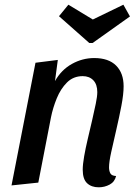

<svg xmlns="http://www.w3.org/2000/svg" viewBox="-20 -777 588 817"><path d="M400 20Q369 20 350.5 2.5Q332 -15 332 -55Q332 -77 338 -111.5Q344 -146 353.5 -186Q363 -226 372 -265Q381 -304 387.5 -335.5Q394 -367 394 -385Q394 -418 377 -435.5Q360 -453 332 -453Q292 -453 265 -426Q238 -399 221.5 -358.5Q205 -318 197 -278L143 0L29 12L131 -510L226 -522L214 -432Q241 -480 286 -505Q331 -530 381 -530Q442 -530 474 -498Q506 -466 506 -410Q506 -376 496.5 -326.5Q487 -277 475 -225.5Q463 -174 453.5 -131Q444 -88 444 -65Q444 -50 449.5 -39.5Q455 -29 474 -28Q468 -3 446.5 8.5Q425 20 400 20ZM360 -594 231 -708 271 -757 375 -694 505 -757 533 -707 374 -594Z"/></svg>

Font: Sansita Swashed
Style: Regular
Weight: 400
Designer: Pablo Cosgaya
Foundry: Omnibus-Type
Version: Version 1.003; ttfautohint (v1.8.3)